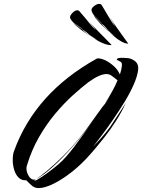

<svg xmlns="http://www.w3.org/2000/svg" viewBox="-20 -928 726 980"><path d="M618 -708Q600 -714 580 -728.5Q560 -743 540 -762Q547 -757 554 -751Q561 -745 569 -740L543 -762Q534 -770 527.5 -778.5Q521 -787 509 -799Q502 -803 498 -809Q498 -809 498 -810Q498 -811 494 -815Q479 -830 465 -844.5Q451 -859 447 -875Q446 -883 454 -891.5Q462 -900 473 -905Q484 -910 493 -907Q496 -906 499 -902Q507 -890 518.5 -869.5Q530 -849 543 -828Q556 -807 567 -793Q563 -801 557 -812Q551 -823 546.5 -830.5Q542 -838 544 -836Q555 -817 574 -790Q593 -763 610.5 -739Q628 -715 635 -705Q631 -705 626.5 -706Q622 -707 618 -708ZM533 -699Q515 -702 492.5 -713Q470 -724 448 -740Q455 -735 463.5 -730.5Q472 -726 480 -722L451 -740Q441 -746 433 -753.5Q425 -761 411 -771Q404 -774 399 -779Q399 -780 399 -780.5Q399 -781 394 -785Q377 -796 360.5 -808.5Q344 -821 338 -836Q336 -844 342.5 -853.5Q349 -863 359 -870Q369 -877 378 -875Q381 -875 385 -871Q395 -860 410 -842Q425 -824 440.5 -805Q456 -786 469 -775Q464 -782 456.5 -791.5Q449 -801 443.5 -808Q438 -815 440 -813Q454 -796 477 -772.5Q500 -749 521 -728Q542 -707 550 -698Q546 -698 542 -698Q538 -698 533 -699ZM538 -765Q531 -770 525.5 -775Q520 -780 514 -786Q497 -801 489 -811Q481 -821 474 -828Q471 -830 465.5 -838Q460 -846 457 -852Q463 -844 474 -832.5Q485 -821 498 -809Q497 -806 501 -802Q510 -792 519 -783Q528 -774 538 -765ZM445 -742Q438 -746 431.5 -750Q425 -754 418 -759Q399 -771 389.5 -779.5Q380 -788 372 -794Q369 -795 362.5 -802.5Q356 -810 351 -815Q358 -808 371 -798.5Q384 -789 399 -779Q399 -776 403 -773Q413 -764 423.5 -756.5Q434 -749 445 -742ZM178 32Q158 32 144.5 21Q131 10 114 -8Q91 -6 75.5 -21Q60 -36 52.5 -61Q45 -86 45 -111Q45 -124 46.5 -136Q48 -148 52 -158Q160 -455 476 -630Q496 -631 519 -619.5Q542 -608 562 -589.5Q582 -571 592 -548Q596 -560 598.5 -570.5Q601 -581 602 -591Q604 -607 595.5 -612.5Q587 -618 580 -620.5Q573 -623 578 -628Q582 -631 587.5 -632Q593 -633 599 -633Q606 -633 612.5 -632.5Q619 -632 623 -632Q648 -632 668.5 -616.5Q689 -601 685 -570Q681 -539 663 -497.5Q645 -456 618 -411.5Q591 -367 561 -323Q531 -279 503 -242Q475 -205 455 -179Q469 -193 494.5 -221.5Q520 -250 541 -279Q547 -288 560.5 -308.5Q574 -329 588.5 -351Q603 -373 613 -388.5Q623 -404 622 -402Q600 -354 571 -309Q542 -264 513.5 -228Q485 -192 465.5 -169Q446 -146 443 -143Q398 -91 348 -51.5Q298 -12 253 10Q208 32 178 32ZM155 -6H156Q158 -6 162 -7Q166 -8 172 -12Q190 -22 220.5 -44Q251 -66 280 -91Q315 -121 358 -178Q401 -235 455 -311Q407 -244 352.5 -182Q298 -120 248.5 -75.5Q199 -31 164 -14Q184 -26 220 -56Q256 -86 301 -130.5Q346 -175 391 -230Q409 -252 430.5 -282Q452 -312 474.5 -343Q497 -374 516 -400L505 -383L543 -436L516 -400Q536 -432 552.5 -461.5Q569 -491 580 -518Q573 -524 564 -531Q555 -538 546 -544Q536 -550 523 -550Q489 -550 432 -509Q395 -481 350.5 -440.5Q306 -400 261.5 -347Q217 -294 179 -228Q141 -162 117 -82Q115 -74 115 -68Q115 -49 126.5 -30Q138 -11 154 -11Q157 -11 163 -13Q155 -8 155 -6ZM455 -311Q458 -315 463.5 -323.5Q469 -332 472.5 -337.5Q476 -343 473 -338Z"/></svg>

Font: Smooch
Style: Regular
Weight: 400
Designer: Robert E. Leuschke
Foundry: Robert E. Leuschke
Version: Version 1.010; ttfautohint (v1.8.3)